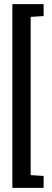

<svg xmlns="http://www.w3.org/2000/svg" viewBox="-20 -763 253 933"><path d="M40 150V-743H192V-685L129 -681V88L192 92V150Z"/></svg>

Font: Saira Ultra Condensed SemiBold
Style: Regular
Weight: 600
Width: 1
Designer: Hector Gatti with collaboration of the Omnibus-Type team
Foundry: Omnibus-Type
Version: Version 1.001; ttfautohint (v1.8)